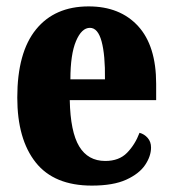

<svg xmlns="http://www.w3.org/2000/svg" viewBox="-20 -570 539 600"><path d="M267 10Q149 10 91.5 -62.5Q34 -135 34 -265Q34 -406 92.5 -478Q151 -550 257 -550Q355 -550 411.5 -488.5Q468 -427 468 -308V-257H198Q200 -158 227.5 -112.5Q255 -67 309 -67Q352 -67 377 -92.5Q402 -118 416 -155Q431 -151 441.5 -139Q452 -127 452 -109Q452 -82 433.5 -54.5Q415 -27 374.5 -8.5Q334 10 267 10ZM308 -322Q309 -398 297.5 -440.5Q286 -483 261 -483Q235 -483 217.5 -441.5Q200 -400 200 -322Z"/></svg>

Font: Noto Serif ExtraCondensed Black
Style: Regular
Weight: 900
Width: 2
Designer: Monotype Design Team
Foundry: Monotype Imaging Inc.
Version: Version 2.015; ttfautohint (v1.8.4.7-5d5b)